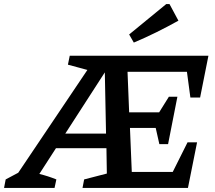

<svg xmlns="http://www.w3.org/2000/svg" viewBox="-73 -927 1061 947"><path d="M-53 0 -45 -42 17 -75 358 -582 262 -608 271 -652H955L914 -446H866L849 -573H556L564 -373H712L760 -450H802L756 -216H713L695 -296H568L577 -79H779L852 -225H899L854 0H334L342 -42L454 -71L452 -196H203L121 -69Q163 -59 205 -42L196 0ZM249 -268H450L444 -570ZM587 -717 564 -757 747 -907H763L807 -825Q753 -795 698.5 -768Q644 -741 587 -717Z"/></svg>

Font: Piazzolla SemiBold
Style: Italic
Weight: 600
Italic angle: -11.3°
Designer: Juan Pablo del Peral
Foundry: Huerta Tipografica
Version: Version 1.330